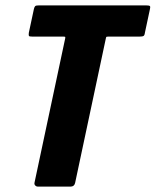

<svg xmlns="http://www.w3.org/2000/svg" viewBox="-20 -693 578 713"><path d="M120 0Q115 0 111 -4Q107 -8 108 -14L222 -550Q223 -555 222 -556Q221 -557 216 -557H102Q89 -557 87.5 -559.5Q86 -562 87 -571L106 -660Q108 -668 111 -670.5Q114 -673 125 -673H522Q534 -673 536.5 -670.5Q539 -668 537 -660L518 -571Q517 -562 513 -559.5Q509 -557 496 -557H382Q376 -557 375 -556Q374 -555 373 -550L259 -14Q256 0 242 0Z"/></svg>

Font: Glory Thin ExtraBold
Style: Italic
Weight: 800
Italic angle: -12°
Version: Version 1.011